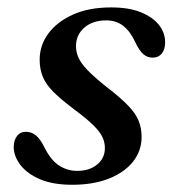

<svg xmlns="http://www.w3.org/2000/svg" viewBox="-20 -488 474 518"><path d="M188.5 -27Q221.5 -27 242.2 -44.2Q263 -61.5 263 -88.5Q263 -103.5 256.5 -117.8Q250 -132 232.8 -149.2Q215.5 -166.5 182 -191.5Q146 -218.5 125 -239.2Q104 -260 95.5 -280.8Q87 -301.5 87 -327Q87 -365.5 110.2 -397.2Q133.5 -429 176.5 -448.5Q219.5 -468 280 -468Q327.5 -468 359.8 -455Q392 -442 408.8 -420.8Q425.5 -399.5 425.5 -374Q425.5 -354.5 416.5 -343.5Q407.5 -332.5 392 -332.5Q377.5 -332.5 366.5 -342Q355.5 -351.5 344.5 -375Q331.5 -403.5 312.5 -418.2Q293.5 -433 267 -433Q229.5 -433 207.2 -413.2Q185 -393.5 185 -363.5Q185 -348 191.5 -333Q198 -318 215.2 -299.8Q232.5 -281.5 265.5 -255Q304 -225.5 325 -203.8Q346 -182 354 -162.2Q362 -142.5 362 -118.5Q362 -81 339 -52Q316 -23 274 -6.2Q232 10.5 174.5 10.5Q123.5 10.5 88.5 -4.2Q53.5 -19 35.2 -42.8Q17 -66.5 17 -92Q17.5 -110.5 26.2 -121.5Q35 -132.5 49.5 -132.5Q65.5 -132.5 77.5 -122.2Q89.5 -112 100.5 -89Q118 -55 140 -41Q162 -27 188.5 -27Z"/></svg>

Font: Fraunces
Style: Italic
Weight: 400
Italic angle: -16°
Version: Version 1.000;[b76b70a41]